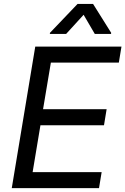

<svg xmlns="http://www.w3.org/2000/svg" viewBox="-20 -967 644 987"><path d="M40.5 0H489L502.5 -82H147.7L187.9 -323.2H514.6L528.1 -405.5H201.3L241.5 -645.2H590.9L604.4 -727.3H161.2ZM236.2 -792.6H320L409.8 -891L467.3 -792.6H550.8L551.5 -798.3L458.5 -946.7H378.6L236.9 -798.3Z"/></svg>

Font: Margiela Sans Text
Style: Italic
Weight: 400
Italic angle: -9.39999°
Designer: Stefan Endress, Andreas Faust
Version: Version 1.100;FEAKit 1.0